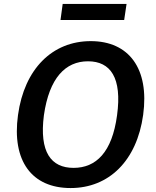

<svg xmlns="http://www.w3.org/2000/svg" viewBox="-20 -941 787 971"><path d="M620 -921H297L286 -840H608ZM337 10C531 10 672 -128 704 -360C736 -594 632 -733 439 -733C245 -733 103 -593 71 -359C39 -127 141 10 337 10ZM352 -92C238 -92 178 -172 202 -358C229 -547 311 -631 425 -631C539 -631 598 -548 572 -358C547 -171 466 -92 352 -92Z"/></svg>

Font: United Sans SemiBold
Style: Italic
Weight: 600
Italic angle: -8°
Designer: Pablo Impallari, Rodrigo Fuenzalida (Modified by Dan O. Williams)
Version: Version 1.000;PS 001.000;hotconv 1.0.88;makeotf.lib2.5.64775